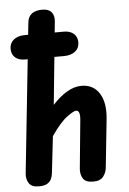

<svg xmlns="http://www.w3.org/2000/svg" viewBox="-64 -1050 738 1097"><g transform="rotate(-5 304.5 -502.0)"><path d="M114 0Q72 0 56.8 -24.2Q41.5 -48.5 45 -80.5L135.5 -939Q139.5 -973 161.8 -988.5Q184 -1004 220 -1004Q257 -1004 273.5 -984Q290 -964 286.5 -930L239 -456.5Q281 -502 322.8 -526.5Q364.5 -551 405.5 -551Q474 -551 508.2 -496.5Q542.5 -442 532.5 -348L503.5 -71.5Q501 -46 484 -23Q467 0 425.5 0Q381.5 0 367 -24.2Q352.5 -48.5 355.5 -80.5L382.5 -357.5Q385 -385 380.2 -398.5Q375.5 -412 362.5 -412Q349 -412 310 -383.5Q271 -355 218.5 -279L194.5 -69Q193 -53.5 186.5 -37.5Q180 -21.5 163.2 -10.8Q146.5 0 114 0ZM96.5 -729Q61.5 -729 41.2 -747.2Q21 -765.5 21 -796.5Q21 -829 44.8 -848.5Q68.5 -868 109.5 -868H334.5Q368.5 -868 389.2 -849.8Q410 -831.5 410 -800.5Q410 -767.5 386 -748.2Q362 -729 320 -729Z"/></g></svg>

Font: Edu SA Hand
Style: Bold
Weight: 700
Designer: Tina and Corey Anderson, Eben Sorkin, Mirko Velimirovic
Foundry: Google for Education
Version: Version 2.000